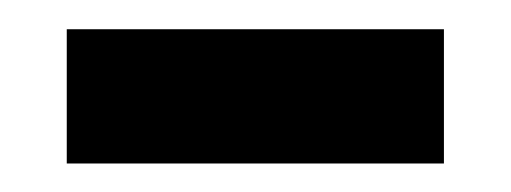

<svg xmlns="http://www.w3.org/2000/svg" viewBox="-20 -317 351 132"><path d="M25.9 -296.9H285.2V-204.6H25.9Z"/></svg>

Font: Pyidaungsu
Style: Bold
Weight: 700
Designer: Sun Tun
Foundry: MCF
Version: Version 2.005 July 4, 2018; ttfautohint (v1.8.1)